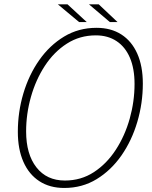

<svg xmlns="http://www.w3.org/2000/svg" viewBox="-20 -876 714 904"><path d="M282.5 9Q214.5 9 165.5 -22.8Q116.5 -54.5 90.2 -114Q64 -173.5 64 -255.5Q64 -348.5 90 -436Q116 -523.5 164.8 -593Q213.5 -662.5 281.8 -703.8Q350 -745 434.5 -745Q502.5 -745 551.2 -713.8Q600 -682.5 626.2 -623.8Q652.5 -565 652.5 -482.5Q652.5 -390 626.5 -302Q600.5 -214 551.8 -144Q503 -74 435 -32.5Q367 9 282.5 9ZM285.5 -26Q361.5 -26 422 -65.5Q482.5 -105 525.2 -170.8Q568 -236.5 590.8 -317.5Q613.5 -398.5 613.5 -481Q613.5 -552.5 591.8 -603.8Q570 -655 529 -682.2Q488 -709.5 431 -709.5Q355.5 -709.5 294.8 -670.5Q234 -631.5 191.2 -566Q148.5 -500.5 125.8 -420.2Q103 -340 103 -257.5Q103 -150 151.5 -88Q200 -26 285.5 -26ZM533.5 -772H497.5L399 -855.5H445ZM388.5 -772H352.5L252.5 -855.5H298Z"/></svg>

Font: Epilogue ExtraLight
Style: Italic
Weight: 250
Italic angle: -12°
Designer: Tyler Finck
Foundry: Etcetera Type Co
Version: Version 2.112